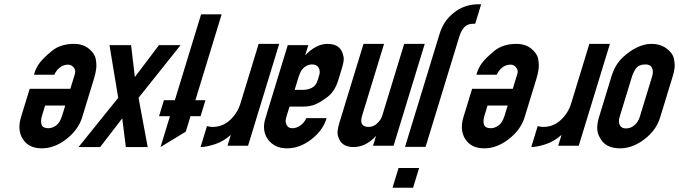

<svg xmlns="http://www.w3.org/2000/svg" viewBox="-20 -687 3172 897"><path d="M298.1 -385C308.8 -385 317.6 -380.5 324.5 -371.5C331.4 -362.5 333.4 -353 330.3 -343L308.6 -272H118.6L78.2 -140C65.8 -99.3 68.8 -64.8 87.1 -36.5C105.4 -8.2 134.9 6 175.6 6C214.9 6 253.2 -8.5 290.4 -37.5C327.6 -66.5 352.2 -100.7 364.2 -140L419.6 -321C423.9 -335 427 -349.2 429.1 -363.5C431.1 -377.8 430.5 -393.8 427.3 -411.5C424 -429.2 413.1 -445.3 394.6 -460C376.1 -474.7 353.1 -482 325.8 -482C283.1 -482 248.4 -470.8 221.6 -448.5C194.7 -426.2 175.9 -407.7 165.1 -393C154.3 -378.3 146.6 -363.7 142.1 -349L138.8 -338H233.8C240.1 -352 248.9 -363.3 260.2 -372C271.5 -380.7 284.1 -385 298.1 -385ZM205.3 -88C188.7 -88 178.4 -93.5 174.4 -104.5C170.4 -115.5 171.1 -129.7 176.4 -147L190.8 -194H284.8L270.4 -147C263.7 -125 254.3 -109.7 242.3 -101C230.3 -92.3 218 -88 205.3 -88Z M592.5 -476H491.5L532.3 -230L347 0H448L551 -134L568 0H670L627.3 -230L823.5 -476H722.5L610 -327Z M1015.5 -620H919.5L796.9 -219H745.9L723 -144H774L730 0L848 -72L870 -144H917L939.9 -219H892.9Z M917 0C934.3 0 956.5 -4.3 983.5 -13C1010.5 -21.7 1035.4 -36.3 1058.4 -57L1042.8 -6H1138.8L1284.4 -482H1188.4L1103.1 -203C1093.9 -173 1077.7 -147.3 1054.5 -126C1031.3 -104.7 1004.1 -94 972.7 -94C968.7 -94 964.5 -94.3 960 -95C955.6 -95.7 951.2 -96.7 947 -98Z M1584 -426C1576.8 -463.3 1552.2 -482 1510.2 -482C1491.5 -482 1473.2 -477.2 1455.2 -467.5C1437.3 -457.8 1420.7 -444.7 1405.6 -428L1420.3 -476H1324.3L1220.1 -135C1208 -95.7 1212.2 -62.3 1232.5 -35C1252.8 -7.7 1282.3 6 1321 6C1360.3 6 1398 -7.8 1434.1 -35.5C1470.3 -63.2 1494.2 -96.3 1506.1 -135H1411.1C1404.8 -121 1395.7 -109.7 1383.7 -101C1371.7 -92.3 1359 -88 1345.7 -88C1333 -88 1324.5 -92.7 1320 -102C1315.5 -111.3 1313.7 -119 1314.5 -125C1315.3 -131 1317.2 -138.7 1320 -148L1332.6 -189H1396.6C1416.6 -189 1434.7 -192.2 1451 -198.5C1467.3 -204.8 1486.9 -216.7 1509.8 -234C1532.8 -251.3 1549.7 -277.7 1560.5 -313L1577 -367C1580.7 -379 1583.3 -389.8 1584.9 -399.5C1586.6 -409.2 1586.3 -418 1584 -426ZM1464.2 -312C1459.1 -295.3 1450.2 -283.7 1437.5 -277C1424.8 -270.3 1409.8 -267 1392.4 -267H1356.4L1370.5 -313C1371.9 -317.7 1374.5 -325.5 1378.2 -336.5C1381.9 -347.5 1386.6 -356.5 1392.4 -363.5C1398.2 -370.5 1405.3 -376 1413.5 -380C1421.7 -384 1429.8 -386 1437.8 -386C1452.5 -386 1462.7 -380.8 1468.6 -370.5C1474.4 -360.2 1475.4 -348.7 1471.5 -336Z M1559.9 -49C1569.2 -16.3 1593.2 0 1631.9 0C1669.9 0 1704.9 -17.3 1736.8 -52L1722.7 -6H1818.7L1964.3 -482H1868.3L1765.8 -147C1761.6 -133 1753.5 -120.7 1741.5 -110C1729.6 -99.3 1716.6 -94 1702.6 -94C1671.3 -94 1661 -111.7 1671.8 -147L1774.3 -482H1678.3L1565.1 -112C1561.7 -100.7 1559.2 -89.3 1557.7 -78C1556.3 -66.7 1557 -57 1559.9 -49Z M2099.7 -627C2081 -611.7 2066.8 -596.2 2057 -580.5C2047.2 -564.8 2038.9 -546 2032.2 -524L1872.3 -1H1968.3L2125.8 -516C2131.5 -534.7 2139.3 -549.3 2149.2 -560C2159.1 -570.7 2173.1 -576 2191.1 -576H2200.1L2227.9 -667H2210.9C2192.3 -667 2173.1 -663.7 2153.4 -657C2133.7 -650.3 2115.8 -640.3 2099.7 -627ZM1938 98H1842L1813.9 190H1909.9Z M2365.1 -385C2375.8 -385 2384.6 -380.5 2391.5 -371.5C2398.4 -362.5 2400.4 -353 2397.3 -343L2375.6 -272H2185.6L2145.2 -140C2132.8 -99.3 2135.8 -64.8 2154.1 -36.5C2172.4 -8.2 2201.9 6 2242.6 6C2281.9 6 2320.2 -8.5 2357.4 -37.5C2394.6 -66.5 2419.2 -100.7 2431.2 -140L2486.6 -321C2490.9 -335 2494 -349.2 2496.1 -363.5C2498.1 -377.8 2497.5 -393.8 2494.3 -411.5C2491 -429.2 2480.1 -445.3 2461.6 -460C2443.1 -474.7 2420.1 -482 2392.8 -482C2350.1 -482 2315.4 -470.8 2288.6 -448.5C2261.7 -426.2 2242.9 -407.7 2232.1 -393C2221.3 -378.3 2213.6 -363.7 2209.1 -349L2205.8 -338H2300.8C2307.1 -352 2315.9 -363.3 2327.2 -372C2338.5 -380.7 2351.1 -385 2365.1 -385ZM2272.3 -88C2255.7 -88 2245.4 -93.5 2241.4 -104.5C2237.4 -115.5 2238.1 -129.7 2243.4 -147L2257.8 -194H2351.8L2337.4 -147C2330.7 -125 2321.3 -109.7 2309.3 -101C2297.3 -92.3 2285 -88 2272.3 -88Z M2462 0C2479.3 0 2501.5 -4.3 2528.5 -13C2555.5 -21.7 2580.4 -36.3 2603.4 -57L2587.8 -6H2683.8L2829.4 -482H2733.4L2648.1 -203C2638.9 -173 2622.7 -147.3 2599.5 -126C2576.3 -104.7 2549.1 -94 2517.7 -94C2513.7 -94 2509.5 -94.3 2505 -95C2500.6 -95.7 2496.2 -96.7 2492 -98Z M3005.8 -49C3034 -73.7 3053.6 -104 3064.6 -140L3122.7 -330C3127 -344 3129.9 -356.8 3131.4 -368.5C3133 -380.2 3132 -394.8 3128.4 -412.5C3124.8 -430.2 3113.4 -446.2 3094.1 -460.5C3074.8 -474.8 3050.8 -482 3022.2 -482C3001.5 -482 2979.5 -476.5 2956.1 -465.5C2932.7 -454.5 2909.7 -438.2 2887.1 -416.5C2864.5 -394.8 2847.7 -366 2836.7 -330L2778.6 -140C2767.8 -104.7 2767.4 -76 2777.3 -54C2787.2 -32 2800.3 -16.5 2816.6 -7.5C2832.8 1.5 2853.3 6 2878 6C2900 6 2921.9 1.2 2943.9 -8.5C2965.8 -18.2 2986.5 -31.7 3005.8 -49ZM2904.4 -87C2890.4 -87 2880.8 -92.2 2875.6 -102.5C2870.5 -112.8 2870.1 -125.3 2874.6 -140L2932.1 -328C2936.6 -342.7 2943.1 -356 2951.8 -368C2960.5 -380 2975.1 -386 2995.8 -386C3011.1 -386 3021.3 -380.5 3026.3 -369.5C3031.2 -358.5 3031.4 -345.3 3026.7 -330L2968.6 -140C2963.9 -124.7 2955.7 -112 2944 -102C2932.2 -92 2919.1 -87 2904.4 -87Z"/></svg>

Font: Din Kursivschrift
Style: Condensed Italic Polish
Weight: 400
Version: Version 1.07